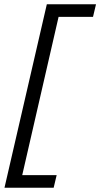

<svg xmlns="http://www.w3.org/2000/svg" viewBox="-20 -770 469 898"><path d="M1 108 199 -750H429L415 -691H254L84 49H245L231 108Z"/></svg>

Font: Instrument Sans SemiCondensed
Style: Italic
Weight: 400
Width: 4
Italic angle: -13°
Designer: Rodrigo Fuenzalida
Foundry: fragTYPE
Version: Version 1.000;gftools[0.9.28]